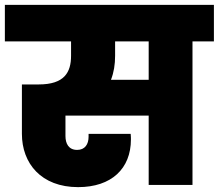

<svg xmlns="http://www.w3.org/2000/svg" viewBox="-34 -760 899 789"><path d="M439 -590H577V-432H422C434 -463 439 -495 439 -531ZM-14 -590H258V-531C258 -463 231 -413 125 -413H56V-210C56 -89 135 9 287 9C424 9 504 -67 504 -187C504 -192 504 -199 503 -210H330V-198C330 -167 315 -144 283 -144C248 -144 235 -170 235 -201V-285H577V0H757V-590H845V-740H-14Z"/></svg>

Font: SVN-Poppins ExtraBold
Style: Regular
Weight: 800
Designer: Ninad Kale (Devanagari), Jonny Pinhorn (Latin)
Foundry: Indian Type Foundry
Version: Version 3.002 2017; ttfautohint (v1.8.3)